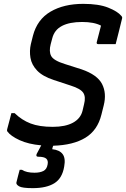

<svg xmlns="http://www.w3.org/2000/svg" viewBox="-20 -738 654 996"><path d="M313 126Q303 187 262 212.5Q221 238 150 238Q95 238 79 228.5Q63 219 65 209Q70 189 74 173Q78 157 82 143H94Q117 158 159 158Q187 158 205 149Q223 140 227 115Q231 95 220 85Q209 75 178 75Q165 75 170 61Q176 50 182 38.5Q188 27 194 16Q127 10 81.5 -11Q36 -32 19 -55Q15 -60 17 -67Q25 -95 30 -116Q35 -137 39 -151H56Q93 -115 138.5 -97.5Q184 -80 254 -80Q319 -80 358.5 -101.5Q398 -123 408 -163L416 -197Q426 -235 412 -256.5Q398 -278 347 -294L259 -323Q201 -342 172.5 -372Q144 -402 138 -438Q132 -474 140 -509L151 -553Q173 -637 242 -677.5Q311 -718 412 -718Q492 -718 541 -698.5Q590 -679 609 -656Q616 -649 613 -641Q606 -611 597 -576Q588 -541 580 -509H490Q479 -509 482 -520Q487 -540 492.5 -560.5Q498 -581 504 -605Q468 -624 406 -624Q341 -624 301.5 -603.5Q262 -583 251 -539L243 -509Q233 -471 245.5 -447.5Q258 -424 316 -406L404 -378Q485 -350 509.5 -302Q534 -254 518 -191L506 -143Q486 -62 423 -23.5Q360 15 256 18Q255 22 253 26L251 36Q289 40 305 61.5Q321 83 313 126Z"/></svg>

Font: Recursive Sn Lnr St Med
Style: Italic
Weight: 500
Italic angle: -15°
Version: Version 1.079;hotconv 1.0.112;makeotfexe 2.5.65598; ttfautoh